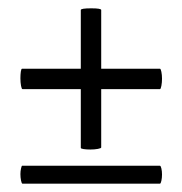

<svg xmlns="http://www.w3.org/2000/svg" viewBox="-20 -442 438 461"><path d="M29 -24Q29 -31 30.5 -37.5Q32 -44 33 -44H364Q366 -44 367.5 -37.5Q369 -31 369 -23Q369 -15 367.5 -8Q366 -1 364 -1H34Q32 -1 30.5 -8.5Q29 -16 29 -24ZM29 -254Q29 -263 30 -270Q31 -277 33 -277H364Q366 -277 367.5 -269.5Q369 -262 369 -253Q369 -244 367.5 -236Q366 -228 364 -228H34Q32 -228 30.5 -236Q29 -244 29 -254ZM197 -83Q188 -83 181 -84Q174 -85 174 -87V-418Q174 -422 199 -422Q223 -422 223 -418V-88Q223 -86 215 -84.5Q207 -83 197 -83Z"/></svg>

Font: Cormorant Infant
Style: Bold
Weight: 700
Designer: Christian Thalmann (Catharsis Fonts)
Foundry: Catharsis Fonts
Version: Version 4.000